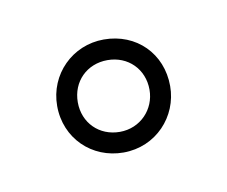

<svg xmlns="http://www.w3.org/2000/svg" viewBox="-31 -646 206 174"><g transform="rotate(-10 72.0 -559.0)"><path d="M124 -559C124 -589 102 -611 72 -611C43 -611 20 -588 20 -559C20 -529 43 -507 72 -507C102 -507 124 -531 124 -559ZM105 -559C105 -541 91 -526 72 -526C53 -526 39 -540 39 -559C39 -578 53 -592 72 -592C91 -592 105 -578 105 -559Z"/></g></svg>

Font: Clicker Script
Style: Regular
Weight: 400
Designer: Astigmatic (AOETI)
Foundry: Astigmatic (AOETI)
Version: Version 1.000